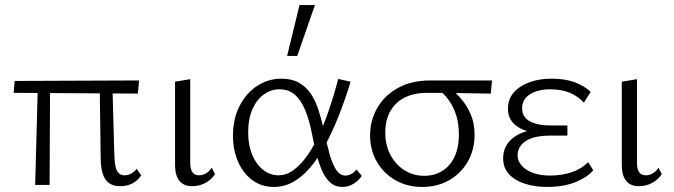

<svg xmlns="http://www.w3.org/2000/svg" viewBox="-20 -731 2664 759"><path d="M119 0 130 -408H178L176 0ZM34 -364 38 -411 530 -413 525 -361ZM378 -108 374 -408H424L432 -117Q433 -87 437.5 -69.5Q442 -52 451 -45Q460 -38 473 -38Q485 -38 498 -44.5Q511 -51 520 -64L538 -38Q530 -25 518 -15.5Q506 -6 490.5 -0.5Q475 5 455 5Q427 5 410 -8Q393 -21 385.5 -46Q378 -71 378 -108Z M739 5Q706 5 689 -16.5Q672 -38 672 -79V-408L732 -418V-88Q732 -63 740.5 -50.5Q749 -38 767 -38Q781 -38 794 -45.5Q807 -53 817 -68L830 -43Q817 -22 793 -8.5Q769 5 739 5Z M1063 8Q1014 8 977.5 -19Q941 -46 921 -92Q901 -138 901 -195Q901 -262 927.5 -313Q954 -364 997.5 -392Q1041 -420 1092 -420Q1133 -420 1161 -404.5Q1189 -389 1207.5 -362Q1226 -335 1238 -299Q1250 -263 1259 -222Q1271 -165 1282.5 -123.5Q1294 -82 1309 -59.5Q1324 -37 1346 -37Q1357 -37 1368.5 -43Q1380 -49 1389 -61L1410 -36Q1399 -18 1378.5 -5Q1358 8 1333 8Q1305 8 1285.5 -9.5Q1266 -27 1253 -56.5Q1240 -86 1230.5 -124Q1221 -162 1213 -203Q1203 -255 1187 -294.5Q1171 -334 1146.5 -356Q1122 -378 1084 -378Q1052 -378 1023.5 -358Q995 -338 978 -299.5Q961 -261 961 -206Q961 -159 976.5 -120.5Q992 -82 1019.5 -60Q1047 -38 1082 -38Q1110 -38 1136 -55.5Q1162 -73 1187 -105.5Q1212 -138 1235 -185Q1258 -232 1278.5 -291Q1299 -350 1317 -419L1366 -408Q1344 -336 1319 -273Q1294 -210 1266 -158Q1238 -106 1206.5 -69Q1175 -32 1139.5 -12Q1104 8 1063 8ZM1115 -510 1164 -711H1225L1155 -510Z M1649 8Q1589 8 1542.5 -19Q1496 -46 1469.5 -92Q1443 -138 1443 -196Q1443 -255 1471.5 -304.5Q1500 -354 1553.5 -383.5Q1607 -413 1682 -413H1925L1920 -361Q1856 -362 1792 -363Q1728 -364 1668 -364Q1590 -364 1546.5 -322Q1503 -280 1503 -207Q1503 -157 1523.5 -118.5Q1544 -80 1579 -58Q1614 -36 1657 -36Q1697 -36 1728 -55Q1759 -74 1776.5 -110.5Q1794 -147 1794 -200Q1794 -242 1783.5 -275Q1773 -308 1755.5 -333Q1738 -358 1715 -376L1759 -383Q1782 -365 1804.5 -338.5Q1827 -312 1841.5 -277.5Q1856 -243 1856 -198Q1856 -138 1828.5 -91Q1801 -44 1754.5 -18Q1708 8 1649 8Z M2141 8Q2095 8 2055.5 -4.5Q2016 -17 1992.5 -42Q1969 -67 1969 -105Q1969 -159 2015 -191Q2061 -223 2151 -223V-202Q2103 -202 2066.5 -212Q2030 -222 2009 -244.5Q1988 -267 1988 -301Q1988 -339 2010.5 -365Q2033 -391 2072 -405.5Q2111 -420 2160 -420Q2212 -420 2250 -406.5Q2288 -393 2315 -368L2288 -325Q2266 -350 2233 -364Q2200 -378 2154 -378Q2125 -378 2100 -370Q2075 -362 2059.5 -345.5Q2044 -329 2044 -303Q2044 -269 2073.5 -252Q2103 -235 2159 -235H2223V-195H2159Q2089 -195 2057.5 -173Q2026 -151 2026 -117Q2026 -94 2043 -75.5Q2060 -57 2088.5 -47Q2117 -37 2154 -37Q2202 -37 2241 -50.5Q2280 -64 2305 -90L2325 -58Q2303 -31 2256 -11.5Q2209 8 2141 8Z M2505 5Q2472 5 2455 -16.5Q2438 -38 2438 -79V-408L2498 -418V-88Q2498 -63 2506.5 -50.5Q2515 -38 2533 -38Q2547 -38 2560 -45.5Q2573 -53 2583 -68L2596 -43Q2583 -22 2559 -8.5Q2535 5 2505 5Z"/></svg>

Font: Ysabeau Office Light
Style: Regular
Weight: 300
Designer: Christian Thalmann (Catharsis Fonts)
Version: Version 2.001;gftools[0.9.30]; featfreeze: tnum,lnum,ss02